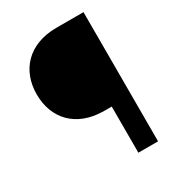

<svg xmlns="http://www.w3.org/2000/svg" viewBox="-172 -813 834 915"><g transform="rotate(-30 244.5 -355.5)"><path d="M428.2 -710.9H279.3C124.5 -710.9 39.1 -613.3 39.1 -482.4C39.1 -350.6 124.5 -253.9 279.3 -253.9H319.8V0H428.2Z"/></g></svg>

Font: Vazirmatn ExtraBold
Style: Regular
Weight: 800
Designer: Saber Rastikerdar
Foundry: Saber Rastikerdar
Version: Version 33.003